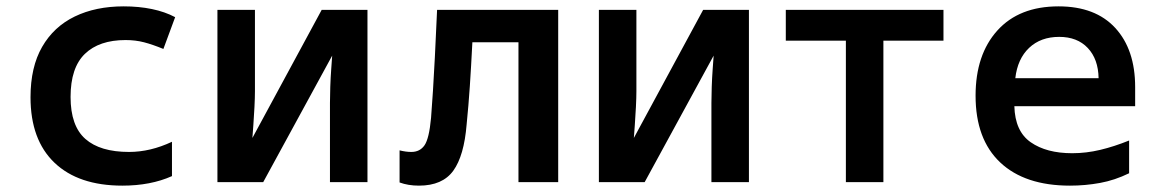

<svg xmlns="http://www.w3.org/2000/svg" viewBox="-20 -573 3640 604"><path d="M365 11Q227 11 151.5 -61Q76 -133 76 -267Q76 -362 112.5 -425.5Q149 -489 215 -521Q281 -553 369 -553Q417 -553 458 -544.5Q499 -536 531 -519L494 -419Q460 -433 433 -440Q406 -447 375 -447Q292 -447 247 -403.5Q202 -360 202 -268Q202 -177 248.5 -136Q295 -95 386 -95Q453 -95 521 -127V-19Q454 11 365 11Z M664 0V-542H782V-286Q782 -266 780.5 -236.5Q779 -207 777 -179.5Q775 -152 774 -139L992 -542H1136V0H1018V-249Q1018 -271 1019 -300Q1020 -329 1022 -356Q1024 -383 1025 -398L808 0Z M1298 11Q1264 11 1237 1V-100Q1257 -95 1274 -95Q1301 -95 1315.5 -116Q1330 -137 1336 -202Q1339 -242 1342 -287Q1345 -332 1348 -393Q1351 -454 1355 -542H1736V0H1611V-440H1466Q1462 -361 1458 -301.5Q1454 -242 1448 -182Q1440 -83 1406 -36Q1372 11 1298 11Z M1864 0V-542H1982V-286Q1982 -266 1980.5 -236.5Q1979 -207 1977 -179.5Q1975 -152 1974 -139L2192 -542H2336V0H2218V-249Q2218 -271 2219 -300Q2220 -329 2222 -356Q2224 -383 2225 -398L2008 0Z M2641 0V-445H2452V-542H2948V-445H2759V0Z M3346 11Q3204 11 3126.5 -62Q3049 -135 3049 -272Q3049 -401 3117.5 -477Q3186 -553 3310 -553Q3426 -553 3488.5 -485Q3551 -417 3551 -299V-239H3171Q3173 -160 3222.5 -125.5Q3272 -91 3353 -91Q3397 -91 3441 -101.5Q3485 -112 3532 -131V-28Q3487 -6 3440.5 2.5Q3394 11 3346 11ZM3174 -327H3436Q3435 -387 3402 -422Q3369 -457 3312 -457Q3254 -457 3217.5 -422.5Q3181 -388 3174 -327Z"/></svg>

Font: Noto Sans Mono SemiBold
Style: Regular
Weight: 600
Designer: Monotype Design Team
Foundry: Monotype Imaging Inc.
Version: Version 2.014; ttfautohint (v1.8.4.7-5d5b)